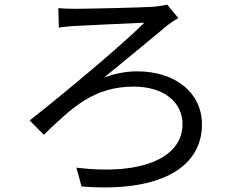

<svg xmlns="http://www.w3.org/2000/svg" viewBox="-20 -765 1040 829"><path d="M232 -730 234 -646C255 -649 283 -652 305 -653C355 -656 542 -664 603 -667C518 -580 254 -359 108 -245L169 -183C294 -303 385 -391 558 -391C686 -391 768 -325 768 -229C768 -81 587 -7 310 -41L332 40C663 67 852 -37 852 -228C852 -364 738 -457 572 -457C532 -457 483 -450 429 -430C512 -498 632 -596 706 -658C716 -666 737 -680 750 -687L702 -745C687 -741 663 -738 646 -736C583 -732 355 -727 302 -727C275 -727 250 -728 232 -730Z"/></svg>

Font: Source Han Sans JP
Style: Regular
Weight: 400
Designer: Ryoko NISHIZUKA 西塚涼子 (kana, bopomofo & ideographs); Paul D. Hunt (Latin, Greek & Cyrillic); Sandoll Communications 산돌커뮤니
Foundry: Adobe
Version: Version 2.004;hotconv 1.0.118;makeotfexe 2.5.65603